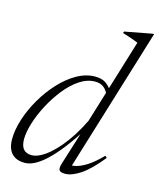

<svg xmlns="http://www.w3.org/2000/svg" viewBox="-110 -799 737 888"><g transform="rotate(15 258.5 -355.0)"><path d="M379.5 -385.5Q369.5 -411.5 353.2 -424.8Q337 -438 311 -438Q273.5 -438 237 -413.8Q200.5 -389.5 169 -349.8Q137.5 -310 113.2 -264Q89 -218 75.2 -173.5Q61.5 -129 61.5 -95.5Q61.5 -64.5 74.5 -48.8Q87.5 -33 114 -33Q131.5 -33 152 -42.8Q172.5 -52.5 195 -71.5Q217.5 -90.5 240.5 -117.5Q263.5 -144.5 285.8 -179.2Q308 -214 328 -255.5L452.5 -662Q443.5 -666 431.2 -670.5Q419 -675 405.2 -679.5Q391.5 -684 377 -688.5L379.5 -696L509 -720.5H517L302 -19L291 -36Q307 -33 329 -38.8Q351 -44.5 380 -63.2Q409 -82 445 -119L453.5 -110.5Q399 -43.5 358 -16.8Q317 10 285.5 10Q263.5 10 257.8 0.8Q252 -8.5 259.5 -32L314 -206H321.5Q284 -148.5 251.8 -107.8Q219.5 -67 191.2 -41Q163 -15 138.5 -2.8Q114 9.5 92.5 9.5Q64.5 9.5 45.8 -1Q27 -11.5 17.5 -32Q8 -52.5 8 -82Q8 -126 24.5 -177.5Q41 -229 70 -279Q99 -329 137 -370.2Q175 -411.5 218.2 -436Q261.5 -460.5 306 -460.5Q338.5 -460.5 359 -445.5Q379.5 -430.5 394 -402.5Z"/></g></svg>

Font: Newsreader 36pt Light
Style: Italic
Weight: 300
Italic angle: -17°
Designer: Hugues Gentile
Foundry: Production Type
Version: Version 1.003